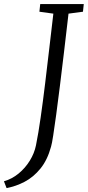

<svg xmlns="http://www.w3.org/2000/svg" viewBox="-110 -763 435 950"><path d="M-77.5 167.5 -90.5 134Q-50.5 122.5 -17.8 95.5Q15 68.5 37.5 32Q60 -4.5 68 -44Q80 -103 91.2 -182Q102.5 -261 113.2 -349.2Q124 -437.5 134.2 -526.5Q144.5 -615.5 154 -695.5L85 -705L89 -743H304.5L300.5 -705L229 -695.5Q217.5 -597 206.8 -506Q196 -415 186.2 -336Q176.5 -257 168 -195Q159.5 -133 153.2 -92.2Q147 -51.5 142.5 -37Q124.5 29 90 71.2Q55.5 113.5 12.2 136.2Q-31 159 -77.5 167.5Z"/></svg>

Font: Merriweather 24pt SemiCondensed Light
Style: Italic
Weight: 300
Width: 4
Italic angle: -7.8°
Designer: Eben Sorkin
Foundry: Eben Sorkin
Version: Version 2.101